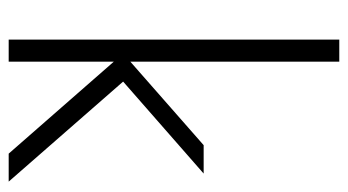

<svg xmlns="http://www.w3.org/2000/svg" viewBox="-204 -616 820 453"><g transform="rotate(90 206.5 -390.0)"><path d="M74 -780V0H126V-248L343 0H409L173 -270L390 -460H323L126 -287V-780Z"/></g></svg>

Font: Jost Light
Style: Regular
Weight: 300
Version: Version 3.710